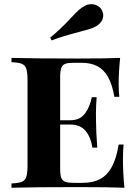

<svg xmlns="http://www.w3.org/2000/svg" viewBox="-20 -879 649 899"><path d="M34.2 0ZM407.7 -859.4Q423.8 -859.4 437 -851.8Q450.2 -844.2 457.5 -830.6Q463.4 -818.8 463.4 -807.1Q463.4 -792 454.6 -778.6Q445.8 -765.1 430.2 -756.3Q415.5 -748 399.9 -743.2Q384.3 -738.3 352.5 -730Q275.9 -710.4 221.7 -689.9L214.8 -702.6Q264.2 -742.7 314 -796.9Q335.9 -820.3 348.6 -831.8Q361.3 -843.3 377 -851.6Q391.1 -859.4 407.7 -859.4ZM562.5 0Q497.6 -2.9 343.8 -2.9Q137.7 -2.9 33.7 0V-20Q67.4 -21.5 82.5 -27.8Q97.7 -34.2 103.3 -51.3Q108.9 -68.4 108.9 -106V-502Q108.9 -539.6 103.3 -556.6Q97.7 -573.7 82.5 -580.1Q67.4 -586.4 33.7 -587.9V-607.9Q137.7 -605 343.8 -605Q483.9 -605 542.5 -607.9Q535.6 -541 535.6 -487.8Q535.6 -448.7 538.6 -425.8H515.6Q505.4 -484.4 485.4 -519.3Q465.3 -554.2 435.1 -569.6Q404.8 -585 361.8 -585H324.7Q298.8 -585 285.9 -580.3Q272.9 -575.7 267.3 -562Q261.7 -548.3 261.7 -520V-315.9H308.6Q355.5 -315.9 378.7 -348.4Q401.9 -380.9 409.7 -423.8H432.6Q429.2 -384.8 429.2 -346.2L429.7 -306.2Q429.7 -261.2 435.5 -188H412.6Q405.8 -235.4 381.1 -265.6Q356.4 -295.9 308.6 -295.9H261.7V-87.9Q261.7 -59.6 267.3 -45.9Q272.9 -32.2 285.9 -27.6Q298.8 -22.9 324.7 -22.9H367.7Q415 -22.9 448.2 -40.3Q481.4 -57.6 503.2 -96.9Q524.9 -136.2 535.6 -202.1H558.6Q555.7 -174.3 555.7 -129.9Q555.7 -72.3 562.5 0Z"/></svg>

Font: TypoPRO Playfair Display SC
Style: Bold
Weight: 700
Designer: Claus Eggers Sørensen
Foundry: Claus Eggers Sørensen
Version: Version 1.004;PS 001.004;hotconv 1.0.70;makeotf.lib2.5.58329